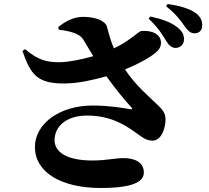

<svg xmlns="http://www.w3.org/2000/svg" viewBox="-20 -873 1040 957"><path d="M854 -634C879 -634 897 -652 897 -675C898 -694 892 -712 872 -730C839 -761 787 -778 729 -791L721 -780C769 -735 792 -696 809 -668C823 -645 837 -635 854 -634ZM950 -707C974 -707 988 -723 988 -747C988 -771 979 -791 954 -809C924 -830 875 -845 815 -853L808 -842C864 -797 883 -766 899 -744C917 -719 929 -707 950 -707ZM308 -457C370 -458 445 -474 510 -493C552 -435 602 -373 632 -341C643 -330 640 -327 627 -329C592 -335 524 -347 442 -347C275 -347 154 -255 154 -140C154 -16 282 64 482 64C642 64 697 33 697 -13C697 -67 647 -85 596 -85C554 -85 508 -73 441 -73C309 -73 252 -117 252 -174C252 -245 313 -297 414 -297C529 -297 601 -251 648 -218C683 -194 705 -172 740 -172C786 -172 805 -237 805 -277C805 -303 796 -320 773 -343C727 -388 656 -446 603 -527C672 -555 738 -591 766 -620C787 -641 788 -675 769 -695C750 -716 715 -720 688 -719C669 -719 638 -675 548 -632C536 -658 526 -691 513 -740C506 -767 461 -789 393 -789C343 -789 300 -762 270 -738L273 -725C331 -718 376 -705 393 -679L445 -593C385 -576 323 -564 282 -563C217 -562 172 -571 105 -628L92 -619C132 -503 164 -454 308 -457Z"/></svg>

Font: GenKiMin2 TW H
Style: Regular
Weight: 900
Version: Version 2.100;PS 2.1;hotconv 16.6.51;makeotf.lib2.5.65220 DE